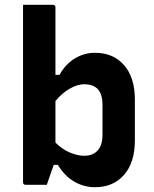

<svg xmlns="http://www.w3.org/2000/svg" viewBox="-20 -770 640 800"><path d="M175 0H87Q76 0 76 -11V-750H200Q211 -750 211 -739V-458H228Q252 -502 291 -526Q330 -550 376 -550Q452 -550 497 -498.5Q542 -447 542 -355V-186Q542 -93 497 -41.5Q452 10 376 10Q329 10 289 -13.5Q249 -37 221 -83H204Q198 -67 191.5 -48Q185 -29 180 -14.5Q175 0 175 0ZM331 -419Q303 -419 270.5 -400.5Q238 -382 211 -349V-176Q239 -148 271 -134.5Q303 -121 331 -121Q367 -121 387 -143Q407 -165 407 -208V-333Q407 -379 386 -400Q367 -419 331 -419Z"/></svg>

Font: Recursive Sn Lnr St
Style: Bold
Weight: 700
Version: Version 1.079;hotconv 1.0.112;makeotfexe 2.5.65598; ttfautoh